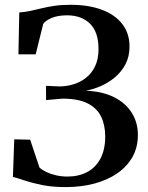

<svg xmlns="http://www.w3.org/2000/svg" viewBox="-20 -771 617 802"><path d="M254 10.5Q198.5 10.5 155.5 1.8Q112.5 -7 82.5 -17.2Q52.5 -27.5 34 -32L39.5 -189L106 -187.5L145 -71Q156 -61 174.2 -52.2Q192.5 -43.5 215.2 -38.5Q238 -33.5 261.5 -33.5Q308.5 -33.5 344 -52.2Q379.5 -71 399.5 -108.5Q419.5 -146 419.5 -201Q419.5 -248.5 402.2 -284Q385 -319.5 346 -339.2Q307 -359 240.5 -359L172.5 -353L172 -412.5L228.5 -410Q257.5 -410 286.5 -418.8Q315.5 -427.5 339.2 -446Q363 -464.5 377.2 -494.2Q391.5 -524 391.5 -566Q391.5 -637 356 -672Q320.5 -707 260 -707Q221.5 -707 195.2 -695.8Q169 -684.5 160.5 -671L129 -544H57L60.5 -719Q83.5 -720.5 105.8 -725.2Q128 -730 152.5 -736Q177 -742 206.5 -746.5Q236 -751 274 -751Q349.5 -751 404.8 -730.5Q460 -710 490.5 -671Q521 -632 521 -576.5Q521 -534.5 504 -502.5Q487 -470.5 459.8 -447.8Q432.5 -425 400.5 -411.2Q368.5 -397.5 338.5 -392Q407.5 -389.5 456 -365.2Q504.5 -341 530.2 -300.2Q556 -259.5 556 -207Q556 -156.5 533.8 -116.2Q511.5 -76 471 -47.8Q430.5 -19.5 375.2 -4.5Q320 10.5 254 10.5Z"/></svg>

Font: Merriweather 72pt SemiBold
Style: Regular
Weight: 600
Version: Version 2.100